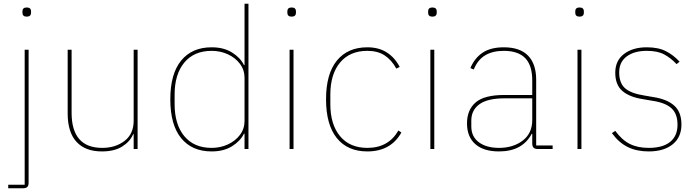

<svg xmlns="http://www.w3.org/2000/svg" viewBox="-20 -797 3727 1027"><path d="M100 -729V-736Q100 -757 123 -757Q146 -757 146 -736V-729Q146 -708 123 -708Q100 -708 100 -729ZM24 210V191H112V-531H133V180Q133 196 126 203Q119 210 103 210Z M342 -190V-531H363V-194Q363 -6 527 -6Q598 -6 646.5 -43.5Q695 -81 695 -151V-531H716V0H695V-79H692Q676 -40 634 -13.5Q592 13 525 13Q436 13 389 -38.5Q342 -90 342 -190Z M891 -266Q891 -402 949 -473Q1007 -544 1112 -544Q1177 -544 1221.5 -516Q1266 -488 1285 -449H1288V-777H1309V0H1288V-82H1285Q1266 -43 1221.5 -15Q1177 13 1112 13Q1007 13 949 -58Q891 -129 891 -266ZM1288 -150V-381Q1288 -423 1263.5 -455.5Q1239 -488 1199 -506.5Q1159 -525 1112 -525Q1018 -525 966 -462.5Q914 -400 914 -291V-240Q914 -131 966 -68.5Q1018 -6 1112 -6Q1159 -6 1199 -24.5Q1239 -43 1263.5 -75.5Q1288 -108 1288 -150Z M1517 -729V-736Q1517 -757 1540 -757Q1563 -757 1563 -736V-729Q1563 -708 1540 -708Q1517 -708 1517 -729ZM1550 0H1529V-531H1550Z M1724 -266Q1724 -402 1782 -473Q1840 -544 1945 -544Q2006 -544 2049 -516.5Q2092 -489 2118 -439L2100 -430Q2074 -477 2037 -501Q2000 -525 1945 -525Q1851 -525 1799 -462.5Q1747 -400 1747 -291V-240Q1747 -131 1799 -68.5Q1851 -6 1945 -6Q2058 -6 2111 -99L2127 -88Q2070 13 1945 13Q1839 13 1781.5 -58.5Q1724 -130 1724 -266Z M2270 -729V-736Q2270 -757 2293 -757Q2316 -757 2316 -736V-729Q2316 -708 2293 -708Q2270 -708 2270 -729ZM2303 0H2282V-531H2303Z M2478 -137Q2478 -209 2524 -249Q2570 -289 2678 -289H2827V-366Q2827 -448 2789 -486.5Q2751 -525 2675 -525Q2615 -525 2575 -501Q2535 -477 2514 -425L2496 -433Q2519 -487 2562 -515.5Q2605 -544 2675 -544Q2761 -544 2804.5 -499.5Q2848 -455 2848 -370V-19H2936V0H2857Q2841 0 2834 -7Q2827 -14 2827 -30V-81H2824Q2774 13 2649 13Q2567 13 2522.5 -26Q2478 -65 2478 -137ZM2827 -155V-271H2679Q2588 -271 2544.5 -239.5Q2501 -208 2501 -152V-121Q2501 -66 2541.5 -36Q2582 -6 2649 -6Q2725 -6 2776 -45Q2827 -84 2827 -155Z M3057 -729V-736Q3057 -757 3080 -757Q3103 -757 3103 -736V-729Q3103 -708 3080 -708Q3057 -708 3057 -729ZM3090 0H3069V-531H3090Z M3253 -85 3271 -97Q3307 -48 3349 -27Q3391 -6 3450 -6Q3525 -6 3564.5 -38Q3604 -70 3604 -130Q3604 -189 3571 -218.5Q3538 -248 3469 -258L3423 -266Q3348 -277 3309.5 -310Q3271 -343 3271 -408Q3271 -473 3318 -508.5Q3365 -544 3439 -544Q3502 -544 3542.5 -523Q3583 -502 3615 -467L3599 -454Q3568 -487 3532.5 -506Q3497 -525 3440 -525Q3372 -525 3332 -495Q3292 -465 3292 -410Q3292 -352 3324 -324.5Q3356 -297 3427 -286L3473 -278Q3547 -267 3586 -232.5Q3625 -198 3625 -131Q3625 -63 3578 -25Q3531 13 3450 13Q3386 13 3338 -10.5Q3290 -34 3253 -85Z"/></svg>

Font: IBM Plex Sans JP Thin
Style: Regular
Weight: 100
Designer: Mike Abbink; Paul van der Laan; Pieter van Rosmalen; Wujin Sim; Yejin Wi; Jinhee Kim; Boomi Park; Yona Kim; Kichan Ma
Foundry: Sandoll Inc.
Version: Version 1.001